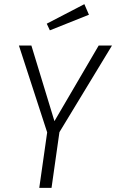

<svg xmlns="http://www.w3.org/2000/svg" viewBox="-20 -904 559 924"><path d="M519 -685 266 -268 228 0H169L207 -267L71 -685H131L242 -321L455 -685ZM386 -884 408 -833 220 -758 205 -790Z"/></svg>

Font: Fira Sans Condensed Light
Style: Italic
Weight: 300
Width: 3
Italic angle: -8°
Designer: Carrois Corporate & Edenspiekermann AG
Foundry: Carrois Corporate GbR & Edenspiekermann AG
Version: Version 4.203